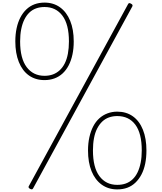

<svg xmlns="http://www.w3.org/2000/svg" viewBox="-20 -1440 1247 1479"><path d="M323 -823Q253 -823 202.5 -859Q152 -895 125 -962.5Q98 -1030 98 -1121Q98 -1176 108 -1222.5Q118 -1269 137 -1305.5Q156 -1342 183.5 -1368Q211 -1394 246 -1407Q281 -1420 323 -1420Q392 -1420 442.5 -1383.5Q493 -1347 520.5 -1280Q548 -1213 548 -1121Q548 -1066 538 -1019.5Q528 -973 509 -936.5Q490 -900 462.5 -874.5Q435 -849 399.5 -836Q364 -823 323 -823ZM323 -856Q358 -856 387 -866.5Q416 -877 439.5 -898.5Q463 -920 479 -952Q495 -984 503 -1026.5Q511 -1069 511 -1121Q511 -1252 461 -1319Q411 -1386 323 -1386Q288 -1386 258.5 -1375.5Q229 -1365 206.5 -1343.5Q184 -1322 168 -1290Q152 -1258 143.5 -1215.5Q135 -1173 135 -1121Q135 -990 185.5 -923Q236 -856 323 -856ZM235 11Q231 18 226 18.5Q221 19 212 15Q203 10 200.5 4.5Q198 -1 203 -8L967 -1409Q970 -1415 975.5 -1416Q981 -1417 990 -1411Q999 -1407 1000.5 -1401Q1002 -1395 999 -1390ZM883 19Q814 19 763 -18Q712 -55 685 -122Q658 -189 658 -281Q658 -336 668.5 -383Q679 -430 698 -466.5Q717 -503 744.5 -528Q772 -553 807.5 -566.5Q843 -580 883 -580Q953 -580 1003.5 -544Q1054 -508 1081 -440.5Q1108 -373 1108 -281Q1108 -226 1098.5 -179.5Q1089 -133 1070 -96.5Q1051 -60 1023.5 -33.5Q996 -7 961 6Q926 19 883 19ZM883 -16Q920 -16 949 -26.5Q978 -37 1001 -58.5Q1024 -80 1039.5 -112Q1055 -144 1063.5 -186.5Q1072 -229 1072 -281Q1072 -413 1022.5 -479.5Q973 -546 883 -546Q849 -546 819.5 -535.5Q790 -525 767.5 -503.5Q745 -482 728.5 -450Q712 -418 704 -375.5Q696 -333 696 -281Q696 -150 746 -83Q796 -16 883 -16Z"/></svg>

Font: Playwrite BE WAL Thin
Style: Regular
Weight: 250
Version: Version 1.002